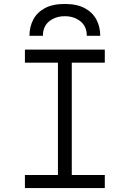

<svg xmlns="http://www.w3.org/2000/svg" viewBox="-20 -951 656 971"><path d="M273 0V-700H343V0ZM106 0V-66H510V0ZM106 -634V-700H510V-634ZM129 -770Q129 -814.5 147.8 -851Q166.5 -887.5 206 -909.2Q245.5 -931 308 -931Q370 -931 409.5 -909.2Q449 -887.5 468 -851Q487 -814.5 487 -770H419Q419 -818 386.5 -843.5Q354 -869 308 -869Q261.5 -869 229.2 -843.5Q197 -818 197 -770Z"/></svg>

Font: Overpass Mono Light
Style: Regular
Weight: 300
Monospace: yes
Designer: Delve Withrington, Dave Bailey
Foundry: Delve Fonts LLC
Version: Version 4.000